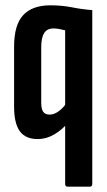

<svg xmlns="http://www.w3.org/2000/svg" viewBox="-20 -517 404 722"><path d="M234 185Q225 185 225 174V-403Q214 -406 202.5 -408Q191 -410 181 -410Q157 -410 146 -392.5Q135 -375 135 -339V-131Q135 -107 142.5 -96.5Q150 -86 167 -86Q184 -86 202.5 -100Q221 -114 236 -138L240 -60Q214 -29 184 -11.5Q154 6 122 6Q76 6 54.5 -23.5Q33 -53 33 -116V-341Q33 -424 67.5 -460.5Q102 -497 169 -497Q213 -497 250.5 -489.5Q288 -482 327 -479V174Q327 185 318 185Z"/></svg>

Font: Sofia Sans Extra Condensed
Style: Bold
Weight: 700
Designer: Botio Nikoltchev, Ani Petrova
Foundry: lettersoup
Version: Version 4.101